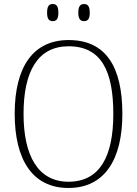

<svg xmlns="http://www.w3.org/2000/svg" viewBox="-20 -924 682 954"><path d="M398 -819C415 -819 426 -829 426 -861C426 -894 415 -904 398 -904C380 -904 369 -894 369 -861C369 -829 380 -819 398 -819ZM242 -819C260 -819 270 -829 270 -861C270 -894 260 -904 242 -904C224 -904 214 -894 214 -861C214 -829 224 -819 242 -819ZM320 10C501 10 588 -133 588 -358C588 -594 505 -725 321 -725C144 -725 53 -591 53 -359C53 -131 141 10 320 10ZM320 -21C170 -21 97 -149 97 -358C97 -570 168 -694 321 -694C484 -694 543 -570 543 -358C543 -148 477 -21 320 -21Z"/></svg>

Font: Noto Serif Thai SemiCondensed ExtraLight
Style: Regular
Weight: 200
Width: 4
Designer: Monotype Design Team
Foundry: Monotype Imaging Inc.
Version: Version 2.002